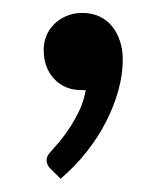

<svg xmlns="http://www.w3.org/2000/svg" viewBox="-20 -138 252 294"><path d="M46.9 -61.5Q46.9 -73.2 51 -83.3Q55.2 -93.3 63 -101.1Q70.8 -108.9 81.8 -113.5Q92.8 -118.2 106 -118.2Q121.1 -118.2 132.8 -112.5Q144.5 -106.9 152.1 -97.2Q159.7 -87.4 163.8 -74.7Q168 -62 168 -46.9Q168 -24.4 161.4 -0.2Q154.8 23.9 142.8 47.6Q130.9 71.3 113 94Q95.2 116.7 72.8 135.7L58.1 121.1Q51.3 115.2 51.3 106.9Q51.3 100.6 58.6 93.3Q63.5 87.9 71.3 78.6Q79.1 69.3 86.9 57.4Q94.7 45.4 101.6 31Q108.4 16.6 111.3 0H105Q91.8 0 81.3 -4.4Q70.8 -8.8 63 -17.1Q55.2 -25.4 51 -36.6Q46.9 -47.9 46.9 -61.5Z"/></svg>

Font: Kantumruy
Style: Regular
Weight: 400
Foundry: Sovichet Tep
Version: Version 1.20 August 16, 2013